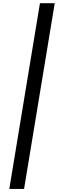

<svg xmlns="http://www.w3.org/2000/svg" viewBox="-20 -982 382 1236"><path d="M332.4 -961.6H237.2L39.8 234.4H134.9Z"/></svg>

Font: TID UI Medium
Style: Italic
Weight: 500
Italic angle: -9.39999°
Designer: The TID Project Authors
Foundry: Bakken & Bæck
Version: Version 1.001;hotconv 1.0.109;makeotfexe 2.5.65596